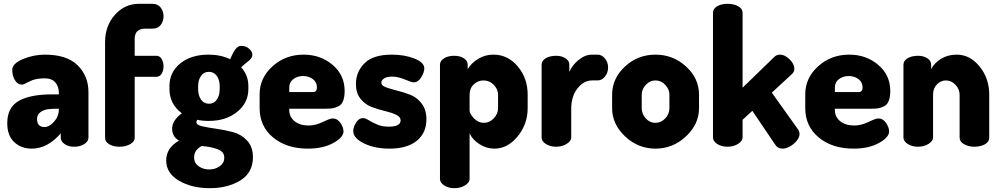

<svg xmlns="http://www.w3.org/2000/svg" viewBox="-20 -768 5238 1005"><path d="M215 -482Q330 -482 386.5 -426Q443 -370 443 -286V-48Q443 -28 421.5 -14Q400 0 367 0Q338 0 318 -14Q298 -28 298 -48V-70Q229 10 146 10Q91 10 54.5 -24Q18 -58 18 -123Q18 -206 78.5 -240Q139 -274 252 -274H288V-284Q288 -314 270 -336Q252 -358 213 -358Q165 -358 134 -341.5Q103 -325 96 -325Q72 -325 58 -348.5Q44 -372 44 -402Q44 -435 99.5 -458.5Q155 -482 215 -482ZM288 -195V-199H284Q251 -199 229.5 -196Q208 -193 191 -180.5Q174 -168 174 -145Q174 -103 213 -103Q238 -103 263 -131Q288 -159 288 -195Z M685 -564V-476H798Q816 -476 826 -459.5Q836 -443 836 -421Q836 -398 826 -382Q816 -366 798 -366H685V-47Q685 -27 661.5 -13.5Q638 0 606 0Q573 0 551.5 -13Q530 -26 530 -47V-547Q530 -633 581.5 -690.5Q633 -748 706 -748H778Q806 -748 821 -728.5Q836 -709 836 -683Q836 -656 821 -637Q806 -618 778 -618H740Q685 -618 685 -564Z M1072 -135Q1039 -135 1012 -141Q1008 -134 1008 -128Q1008 -114 1038.5 -107Q1069 -100 1112.5 -94Q1156 -88 1199.5 -76.5Q1243 -65 1273.5 -32Q1304 1 1304 54Q1304 136 1238 176.5Q1172 217 1078 217Q984 217 917 178Q850 139 850 72Q850 6 917 -32Q881 -53 881 -94Q881 -138 932 -175Q867 -223 867 -302V-317Q867 -390 923.5 -436Q980 -482 1072 -482Q1135 -482 1185 -458Q1202 -499 1215 -513.5Q1228 -528 1242 -528Q1268 -528 1284.5 -512.5Q1301 -497 1301 -482Q1301 -466 1285 -452Q1280 -448 1265 -436Q1250 -424 1242 -416Q1280 -375 1280 -317V-302Q1280 -230 1221.5 -182.5Q1163 -135 1072 -135ZM1130 -302V-317Q1130 -349 1115 -370.5Q1100 -392 1073 -392Q1047 -392 1032 -370.5Q1017 -349 1017 -317V-303Q1017 -269 1032 -247Q1047 -225 1074 -225Q1100 -225 1115 -246.5Q1130 -268 1130 -302ZM1154 58Q1154 41 1145 30Q1136 19 1117.5 12.5Q1099 6 1081.5 2.5Q1064 -1 1036 -4Q996 17 996 56Q996 85 1019.5 102Q1043 119 1075 119Q1107 119 1130.5 102Q1154 85 1154 58Z M1569 -482Q1658 -482 1721 -428.5Q1784 -375 1784 -292Q1784 -260 1776 -240Q1768 -220 1752 -212Q1736 -204 1722.5 -201.5Q1709 -199 1687 -199H1494V-193Q1494 -156 1522 -133.5Q1550 -111 1596 -111Q1631 -111 1669.5 -129.5Q1708 -148 1721 -148Q1746 -148 1762 -124.5Q1778 -101 1778 -80Q1778 -49 1724.5 -19.5Q1671 10 1592 10Q1480 10 1409.5 -48.5Q1339 -107 1339 -202V-275Q1339 -360 1406.5 -421Q1474 -482 1569 -482ZM1494 -286H1618Q1639 -286 1639 -310Q1639 -338 1617.5 -354Q1596 -370 1566 -370Q1537 -370 1515.5 -354Q1494 -338 1494 -310Z M2015 -105Q2077 -105 2077 -138Q2077 -156 2053 -167.5Q2029 -179 1994.5 -187Q1960 -195 1925.5 -208Q1891 -221 1867 -251Q1843 -281 1843 -328Q1843 -392 1888 -437Q1933 -482 2031 -482Q2098 -482 2149.5 -461.5Q2201 -441 2201 -410Q2201 -390 2185 -363.5Q2169 -337 2145 -337Q2135 -337 2099 -352Q2063 -367 2033 -367Q2005 -367 1990.5 -357.5Q1976 -348 1976 -335Q1976 -320 2000.5 -311Q2025 -302 2059.5 -293.5Q2094 -285 2128.5 -271.5Q2163 -258 2187.5 -225.5Q2212 -193 2212 -144Q2212 -72 2161.5 -31Q2111 10 2019 10Q1941 10 1885 -17.5Q1829 -45 1829 -82Q1829 -103 1844 -126.5Q1859 -150 1880 -150Q1892 -150 1909.5 -139Q1927 -128 1953.5 -116.5Q1980 -105 2015 -105Z M2428 -429V-406Q2447 -438 2483 -460Q2519 -482 2563 -482Q2638 -482 2690 -420.5Q2742 -359 2742 -272V-202Q2742 -118 2689.5 -54Q2637 10 2568 10Q2526 10 2489.5 -13.5Q2453 -37 2438 -70V169Q2438 187 2414.5 202Q2391 217 2359 217Q2327 217 2305 202.5Q2283 188 2283 169V-429Q2283 -450 2304.5 -463Q2326 -476 2357 -476Q2388 -476 2408 -463Q2428 -450 2428 -429ZM2587 -202V-272Q2587 -301 2564.5 -324Q2542 -347 2511 -347Q2482 -347 2460 -326.5Q2438 -306 2438 -272V-189Q2438 -173 2460.5 -149Q2483 -125 2513 -125Q2542 -125 2564.5 -148.5Q2587 -172 2587 -202Z M3108 -347H3079Q3036 -347 3003 -305.5Q2970 -264 2970 -198V-48Q2970 -30 2946.5 -15Q2923 0 2891 0Q2859 0 2837 -14.5Q2815 -29 2815 -48V-429Q2815 -450 2836.5 -463Q2858 -476 2891 -476Q2920 -476 2940 -463Q2960 -450 2960 -429V-392Q2976 -428 3009.5 -455Q3043 -482 3079 -482H3108Q3130 -482 3146.5 -462Q3163 -442 3163 -415Q3163 -387 3146.5 -367Q3130 -347 3108 -347Z M3411 -482Q3503 -482 3571 -420Q3639 -358 3639 -272V-202Q3639 -118 3570.5 -54Q3502 10 3411 10Q3320 10 3252 -54Q3184 -118 3184 -202V-272Q3184 -357 3251 -419.5Q3318 -482 3411 -482ZM3484 -202V-272Q3484 -301 3462 -324Q3440 -347 3411 -347Q3382 -347 3360.5 -324Q3339 -301 3339 -272V-202Q3339 -172 3360 -148.5Q3381 -125 3411 -125Q3441 -125 3462.5 -148.5Q3484 -172 3484 -202Z M4126 -381 4020 -283 4157 -91Q4165 -78 4165 -67Q4165 -41 4135 -15.5Q4105 10 4076 10Q4052 10 4039 -9L3918 -188L3867 -141V-48Q3867 -30 3843.5 -15Q3820 0 3788 0Q3756 0 3734 -14.5Q3712 -29 3712 -48V-701Q3712 -722 3733.5 -735Q3755 -748 3788 -748Q3822 -748 3844.5 -735Q3867 -722 3867 -701V-309L4033 -470Q4045 -482 4063 -482Q4088 -482 4113 -457.5Q4138 -433 4138 -408Q4138 -393 4126 -381Z M4425 -482Q4514 -482 4577 -428.5Q4640 -375 4640 -292Q4640 -260 4632 -240Q4624 -220 4608 -212Q4592 -204 4578.5 -201.5Q4565 -199 4543 -199H4350V-193Q4350 -156 4378 -133.5Q4406 -111 4452 -111Q4487 -111 4525.5 -129.5Q4564 -148 4577 -148Q4602 -148 4618 -124.5Q4634 -101 4634 -80Q4634 -49 4580.5 -19.5Q4527 10 4448 10Q4336 10 4265.5 -48.5Q4195 -107 4195 -202V-275Q4195 -360 4262.5 -421Q4330 -482 4425 -482ZM4350 -286H4474Q4495 -286 4495 -310Q4495 -338 4473.5 -354Q4452 -370 4422 -370Q4393 -370 4371.5 -354Q4350 -338 4350 -310Z M4864 -272V-48Q4864 -30 4840.5 -15Q4817 0 4786 0Q4753 0 4731 -14.5Q4709 -29 4709 -48V-429Q4709 -450 4730.5 -463Q4752 -476 4786 -476Q4814 -476 4834 -463Q4854 -450 4854 -429V-406Q4870 -438 4905.5 -460Q4941 -482 4988 -482Q5057 -482 5107.5 -420Q5158 -358 5158 -272V-48Q5158 -25 5135 -12.5Q5112 0 5080 0Q5050 0 5026.5 -13Q5003 -26 5003 -48V-272Q5003 -301 4981.5 -324Q4960 -347 4931 -347Q4905 -347 4884.5 -326.5Q4864 -306 4864 -272Z"/></svg>

Font: Dosis
Style: ExtraBold
Weight: 800
Designer: EdgarTolentino, PabloImpallari, IginoMarini
Foundry: EdgarTolentino, PabloImpallari, IginoMarini
Version: Version 1.007